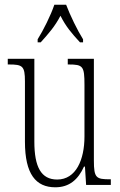

<svg xmlns="http://www.w3.org/2000/svg" viewBox="-20 -786 509 816"><path d="M140 -619V-606H153C187 -644 213 -673 237 -719C260 -673 285 -644 320 -606H333V-619C309 -657 278 -721 261 -766H211C196 -721 164 -657 140 -619ZM215 10C275 10 312 -23 337 -78H341L346 0H451V-24H448C389 -24 379 -29 379 -103V-536H268V-512H271C333 -512 339 -505 339 -425V-206C339 -107 303 -23 223 -23C155 -23 126 -76 126 -184V-536H13V-512H17C76 -512 86 -506 86 -440V-184C86 -45 133 10 215 10Z"/></svg>

Font: Noto Serif Lao ExtraCondensed ExtraLight
Style: Regular
Weight: 200
Width: 2
Designer: Monotype Design Team
Foundry: Monotype Imaging Inc.
Version: Version 2.003